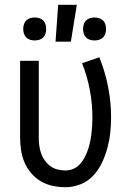

<svg xmlns="http://www.w3.org/2000/svg" viewBox="-20 -774 540 802"><path d="M254 8Q227 8 200.5 2.5Q174 -3 151 -16.5Q128 -30 110.5 -50.5Q93 -71 82.5 -95.5Q72 -120 68 -146.5Q64 -173 64 -200V-520H142V-200Q142 -183 144 -166.5Q146 -150 151.5 -134Q157 -118 167 -104Q177 -90 190.5 -80Q204 -70 220.5 -66Q237 -62 254 -62Q271 -62 287 -69Q303 -76 314.5 -89Q326 -102 334 -117.5Q342 -133 347.5 -149Q353 -165 356.5 -182Q360 -199 362 -216Q364 -233 365 -250Q366 -267 366 -284Q366 -342 355 -399Q344 -456 323 -510L395 -535Q419 -475 431.5 -411.5Q444 -348 444 -284Q444 -252 440.5 -219.5Q437 -187 428.5 -155.5Q420 -124 406 -94.5Q392 -65 370 -41Q348 -17 317 -4.5Q286 8 254 8ZM375 -605Q365 -605 355.5 -608Q346 -611 339.5 -617.5Q333 -624 330 -633.5Q327 -643 327 -653Q327 -663 330 -672.5Q333 -682 339.5 -688.5Q346 -695 355.5 -698Q365 -701 375 -701Q385 -701 394.5 -698Q404 -695 410.5 -688.5Q417 -682 420 -672.5Q423 -663 423 -653Q423 -643 420 -633.5Q417 -624 410.5 -617.5Q404 -611 394.5 -608Q385 -605 375 -605ZM125 -605Q115 -605 105.5 -608Q96 -611 89.5 -617.5Q83 -624 80 -633.5Q77 -643 77 -653Q77 -663 80 -672.5Q83 -682 89.5 -688.5Q96 -695 105.5 -698Q115 -701 125 -701Q135 -701 144.5 -698Q154 -695 160.5 -688.5Q167 -682 170 -672.5Q173 -663 173 -653Q173 -643 170 -633.5Q167 -624 160.5 -617.5Q154 -611 144.5 -608Q135 -605 125 -605ZM212 -600 223 -754H301L276 -600Z"/></svg>

Font: Iosevka Custom
Style: Regular
Weight: 400
Monospace: yes
Designer: Belleve Invis
Foundry: Belleve Invis
Version: Version 32.5.0; ttfautohint (v1.8.4)